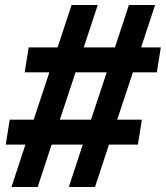

<svg xmlns="http://www.w3.org/2000/svg" viewBox="-20 -750 665 770"><path d="M131 0H26L82 -170H3L19 -270H115L178 -460H79L95 -560H211L267 -730H372L316 -560H441L497 -730H602L546 -560H625L609 -460H513L450 -270H549L533 -170H417L361 0H256L312 -170H187ZM283 -460 220 -270H345L408 -460Z"/></svg>

Font: JetBrains Mono Extra Bold
Style: Italic
Weight: 800
Italic angle: -9°
Monospace: yes
Designer: Philipp Nurullin, Konstantin Bulenkov
Foundry: JetBrains
Version: 2.002